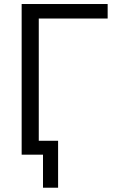

<svg xmlns="http://www.w3.org/2000/svg" viewBox="-20 -750 597 931"><path d="M85 0V-730.5H502V-660.2H168V-67.4H261.7V160.2H188.5V0Z"/></svg>

Font: GenEi M Gothic v2 Regular
Style: Regular
Weight: 400
Version: Version 2.0